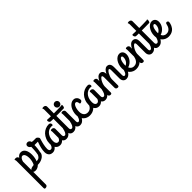

<svg xmlns="http://www.w3.org/2000/svg" viewBox="148 -1900 3507 3507"><g transform="rotate(-45 1901.0 -146.5)"><path d="M159.2 38.1Q140.6 38.1 128.9 33.9Q117.2 29.8 110.8 22.9V348.1Q110.8 361.8 105.5 370.4Q100.1 378.9 92 383.8Q84 388.7 74.7 390.4Q65.4 392.1 58.1 392.1Q43 392.1 39.1 384.3Q35.2 376.5 35.2 365.2V-333Q35.2 -343.8 33.4 -350.1Q31.7 -356.4 30 -360.1Q28.3 -363.8 26.6 -366Q24.9 -368.2 24.9 -371.1Q24.9 -373.5 27.8 -375.5Q30.8 -377.4 35.6 -378.9Q40.5 -380.4 46.1 -381.1Q51.8 -381.8 57.1 -381.8Q81.1 -381.8 95.5 -368.9Q109.9 -356 110.8 -338.9Q126.5 -361.8 148.4 -377Q170.4 -392.1 202.1 -392.1Q231.4 -392.1 253.2 -378.4Q274.9 -364.7 289.3 -341.1Q303.7 -317.4 310.8 -285.2Q317.9 -252.9 317.9 -215.8Q317.9 -173.8 310.5 -135.5Q303.2 -97.2 292 -69.8Q316.9 -71.3 333 -76.7Q349.1 -82 360.1 -91.6Q371.1 -101.1 379.2 -114.7Q387.2 -128.4 396 -146Q402.8 -160.2 407.5 -166.5Q412.1 -172.9 418.9 -172.9Q425.3 -172.9 431.9 -168.9Q438.5 -165 443.6 -159.2Q448.7 -153.3 451.9 -146.7Q455.1 -140.1 455.1 -134.8Q455.1 -117.7 443.4 -95.7Q431.6 -73.7 407.5 -54.2Q383.3 -34.7 346.4 -21.2Q309.6 -7.8 259.8 -7.8Q239.3 14.2 212.4 26.1Q185.5 38.1 159.2 38.1ZM176.8 -325.2Q166 -325.2 156 -318.8Q146 -312.5 137.2 -301.5Q128.4 -290.5 121.8 -274.9Q115.2 -259.3 110.8 -241.2V-24.9Q121.6 -40.5 146 -48.8Q170.4 -57.1 205.1 -60.1Q213.9 -73.2 220.5 -91.6Q227.1 -109.9 231.4 -129.4Q235.8 -148.9 238 -167.5Q240.2 -186 240.2 -200.2Q240.2 -234.4 235.1 -258.3Q230 -282.2 221.2 -297.1Q212.4 -312 200.9 -318.6Q189.5 -325.2 176.8 -325.2Z M613.8 27.8Q596.2 27.8 577.9 22.5Q559.6 17.1 544.7 3.9Q529.8 -9.3 520.3 -31Q510.7 -52.7 510.7 -85.9Q510.7 -134.3 523.7 -188.2Q536.6 -242.2 561 -307.1H484.9H473.6Q473.1 -292.5 471.9 -270Q470.7 -247.6 467.8 -222.2Q464.8 -196.8 460.2 -170.9Q455.6 -145 448.7 -123Q443.8 -107.4 433.3 -105Q422.9 -102.5 412.6 -108.6Q402.3 -114.7 396 -126.5Q389.6 -138.2 393.1 -150.9Q397 -166 399.9 -187.7Q402.8 -209.5 404.5 -233.6Q406.2 -257.8 407.2 -282Q408.2 -306.2 408.7 -325.2Q390.1 -335.4 377.9 -351.3Q365.7 -367.2 365.7 -389.2Q365.7 -399.4 369.9 -408Q374 -416.5 380.9 -422.6Q387.7 -428.7 397 -431.9Q406.2 -435.1 416 -435.1Q424.8 -435.1 434.3 -432.6Q443.8 -430.2 452.4 -423.8Q460.9 -417.5 467.8 -407.2Q474.6 -397 479 -381.8Q491.2 -380.4 499.8 -379.6Q508.3 -378.9 514.2 -378.4Q520 -377.9 523.9 -377.9Q527.8 -377.9 531.7 -377.9H584Q588.4 -377.9 596.9 -372.6Q605.5 -367.2 613.8 -358.6Q622.1 -350.1 627.7 -340.3Q633.3 -330.6 631.8 -321.8Q631.8 -318.8 628.4 -307.6Q625 -296.4 620.1 -279.3Q615.2 -262.2 609.4 -240Q603.5 -217.8 598.6 -193.4Q593.8 -168.9 590.3 -142.8Q586.9 -116.7 586.9 -91.8Q586.9 -81.5 589.4 -71.8Q591.8 -62 596.7 -54.4Q601.6 -46.9 609.1 -42.5Q616.7 -38.1 627 -38.1Q644 -38.1 656.2 -48.8Q668.5 -59.6 676.8 -75.7Q685.1 -91.8 690.2 -110.6Q695.3 -129.4 698.7 -146Q701.7 -161.6 708.5 -168.7Q715.3 -175.8 722.7 -175.8Q728.5 -175.8 734.9 -172.1Q741.2 -168.5 746.3 -162.6Q751.5 -156.7 754.6 -149.4Q757.8 -142.1 757.8 -134.8Q757.8 -132.3 757.3 -130.9Q756.8 -129.4 756.8 -127.9Q750 -103 739 -75.7Q728 -48.3 710.9 -25.4Q693.8 -2.4 669.9 12.7Q646 27.8 613.8 27.8Z M985.8 -38.1Q1001 -38.1 1012 -48.8Q1022.9 -59.6 1031 -75.7Q1039.1 -91.8 1044.2 -110.6Q1049.3 -129.4 1052.7 -146Q1056.2 -161.6 1062.7 -168.7Q1069.3 -175.8 1077.1 -175.8Q1083 -175.8 1089.1 -172.1Q1095.2 -168.5 1100.3 -162.6Q1105.5 -156.7 1108.6 -149.4Q1111.8 -142.1 1111.8 -134.8Q1111.8 -133.8 1111.8 -132.3Q1111.8 -130.9 1110.8 -127.9Q1104.5 -103 1093.5 -75.7Q1082.5 -48.3 1065.4 -25.4Q1048.3 -2.4 1024.2 12.7Q1000 27.8 967.8 27.8Q941.4 27.8 921.9 16.6Q902.3 5.4 891.1 -13.2Q876 3.9 854.7 15.9Q833.5 27.8 805.2 27.8Q775.9 27.8 753.7 16.1Q731.4 4.4 716.3 -15.9Q701.2 -36.1 693.6 -63.7Q686 -91.3 686 -123Q686 -185.5 706.1 -235.4Q726.1 -285.2 759.3 -320.1Q792.5 -355 835.2 -373.5Q877.9 -392.1 923.8 -392.1Q944.3 -392.1 957 -380.9Q969.7 -369.6 969.7 -350.1Q969.7 -337.4 967 -332.3Q964.4 -327.1 957 -327.1Q950.2 -327.1 942.9 -328.1Q935.5 -329.1 927.7 -329.1Q899.4 -329.1 870.1 -316.7Q840.8 -304.2 817.1 -278.6Q793.5 -252.9 778.3 -213.6Q763.2 -174.3 763.2 -120.1Q763.2 -80.6 778.3 -59.3Q793.5 -38.1 819.8 -38.1Q840.3 -38.1 854 -53.5Q867.7 -68.8 876 -89.8V-244.1Q876 -251.5 875.2 -256.3Q874.5 -261.2 873.8 -264.6Q873 -268.1 872.6 -270.8Q872.1 -273.4 872.1 -275.9Q872.1 -283.7 879.6 -288.3Q887.2 -293 897.9 -293Q922.9 -293 937.5 -280Q952.1 -267.1 952.1 -249V-84Q952.1 -75.7 954.1 -67.6Q956.1 -59.6 960 -53Q963.9 -46.4 970.5 -42.2Q977.1 -38.1 985.8 -38.1Z M966.8 -470.2Q978 -469.2 991.7 -468.8Q1003.4 -467.8 1020 -467.5Q1036.6 -467.3 1057.1 -466.8V-636.2Q1057.1 -647 1055.4 -653.3Q1053.7 -659.7 1052 -663.3Q1050.3 -667 1048.6 -669.2Q1046.9 -671.4 1046.9 -673.8Q1046.9 -676.8 1049.8 -678.7Q1052.7 -680.7 1057.6 -682.1Q1062.5 -683.6 1068.1 -684.3Q1073.7 -685.1 1079.1 -685.1Q1104 -685.1 1118.4 -672.1Q1132.8 -659.2 1132.8 -641.1V-465.8Q1178.7 -465.8 1229.7 -466.8Q1280.8 -467.8 1332 -470.2Q1338.9 -477.5 1343 -475.6Q1347.2 -473.6 1348.4 -466.3Q1349.6 -459 1348.6 -448.2Q1347.7 -437.5 1344.7 -427.5Q1341.8 -417.5 1336.7 -410.2Q1331.5 -402.8 1325.2 -402.8Q1265.1 -401.4 1219 -401.1Q1172.9 -400.9 1132.8 -400.9V-84Q1132.8 -59.6 1142.1 -48.8Q1151.4 -38.1 1167 -38.1Q1182.1 -38.1 1193.1 -48.8Q1204.1 -59.6 1212.2 -75.7Q1220.2 -91.8 1225.3 -110.6Q1230.5 -129.4 1233.9 -146Q1236.8 -161.6 1243.7 -168.7Q1250.5 -175.8 1257.8 -175.8Q1263.7 -175.8 1270 -172.1Q1276.4 -168.5 1281.5 -162.6Q1286.6 -156.7 1289.8 -149.4Q1293 -142.1 1293 -134.8Q1293 -133.8 1293 -132.3Q1293 -130.9 1292 -127.9Q1285.6 -103 1274.7 -75.7Q1263.7 -48.3 1246.3 -25.4Q1229 -2.4 1205.1 12.7Q1181.2 27.8 1148.9 27.8Q1128.9 27.8 1112.1 21.7Q1095.2 15.6 1083 2.2Q1070.8 -11.2 1064 -32.2Q1057.1 -53.2 1057.1 -83V-400.9Q1040.5 -400.9 1027.6 -401.1Q1014.6 -401.4 1005.9 -401.9Q995.6 -402.3 987.8 -402.8Q976.1 -402.8 967 -413.3Q958 -423.8 954.3 -436.5Q950.7 -449.2 953.4 -459.7Q956.1 -470.2 966.8 -470.2Z M1291 -481Q1278.8 -481 1267.8 -485.8Q1256.8 -490.7 1248.8 -499Q1240.7 -507.3 1235.8 -518.3Q1231 -529.3 1231 -542Q1231 -555.2 1235.8 -566.4Q1240.7 -577.6 1248.8 -585.7Q1256.8 -593.8 1267.8 -598.4Q1278.8 -603 1291 -603Q1304.2 -603 1315.4 -598.4Q1326.7 -593.8 1334.7 -585.7Q1342.8 -577.6 1347.4 -566.4Q1352.1 -555.2 1352.1 -542Q1352.1 -529.3 1347.4 -518.3Q1342.8 -507.3 1334.7 -499Q1326.7 -490.7 1315.4 -485.8Q1304.2 -481 1291 -481ZM1314 -84Q1314 -80.6 1314.5 -73Q1314.9 -65.4 1317.4 -57.6Q1319.8 -49.8 1325.2 -43.9Q1330.6 -38.1 1340.3 -38.1Q1355 -38.1 1366 -48.8Q1377 -59.6 1385 -75.7Q1393.1 -91.8 1398.4 -110.6Q1403.8 -129.4 1407.2 -146Q1410.2 -161.1 1416.3 -168Q1422.4 -174.8 1429.4 -175.5Q1436.5 -176.3 1443.6 -171.9Q1450.7 -167.5 1456.3 -160.4Q1461.9 -153.3 1464.6 -144.5Q1467.3 -135.7 1465.3 -127.9Q1458.5 -103 1447.5 -75.7Q1436.5 -48.3 1419.4 -25.4Q1402.3 -2.4 1378.4 12.7Q1354.5 27.8 1322.3 27.8Q1302.2 27.8 1286.6 20.3Q1271 12.7 1260.3 0Q1249.5 -12.7 1243.9 -29.8Q1238.3 -46.9 1238.3 -65.9V-333Q1238.3 -347.2 1236.1 -353.5Q1233.9 -359.9 1233.9 -365.2Q1233.9 -372.6 1241.7 -377.2Q1249.5 -381.8 1260.3 -381.8Q1285.2 -381.8 1299.6 -368.9Q1314 -356 1314 -337.9Z M1570.8 27.8Q1537.6 27.8 1506.3 15.6Q1475.1 3.4 1450.9 -20.5Q1426.8 -44.4 1412.4 -79.6Q1397.9 -114.7 1397.9 -161.1Q1397.9 -204.1 1410.2 -245.6Q1422.4 -287.1 1443.8 -319.6Q1465.3 -352.1 1495.4 -372.1Q1525.4 -392.1 1561 -392.1Q1586.9 -392.1 1605 -381.6Q1623 -371.1 1634.3 -356.2Q1645.5 -341.3 1650.6 -324.2Q1655.8 -307.1 1655.8 -293.9Q1655.8 -284.2 1650.6 -276.4Q1645.5 -268.6 1638.2 -263.2Q1630.9 -257.8 1622.1 -255.1Q1613.3 -252.4 1606.4 -252.9Q1599.6 -253.4 1595.5 -257.8Q1591.3 -262.2 1592.8 -271Q1590.8 -277.3 1589.1 -286.6Q1587.4 -295.9 1583.3 -304.4Q1579.1 -313 1571.8 -319.1Q1564.5 -325.2 1551.8 -325.2Q1538.1 -325.2 1525.1 -312.3Q1512.2 -299.3 1502.2 -276.9Q1492.2 -254.4 1486.1 -224.6Q1480 -194.8 1480 -161.1Q1480 -131.3 1487.5 -108.4Q1495.1 -85.4 1508.8 -69.8Q1522.5 -54.2 1541.3 -46.1Q1560.1 -38.1 1582 -38.1Q1611.3 -38.1 1633.1 -49.1Q1654.8 -60.1 1669.9 -78.1Q1685.1 -96.2 1694.3 -118.7Q1703.6 -141.1 1708 -164.1Q1711.4 -180.7 1721.9 -186.3Q1732.4 -191.9 1743.4 -189Q1754.4 -186 1762.5 -176.5Q1770.5 -167 1769 -153.8Q1767.1 -138.7 1762 -119.1Q1756.8 -99.6 1747.1 -79.6Q1737.3 -59.6 1722.4 -40.3Q1707.5 -21 1686 -5.9Q1664.6 9.3 1636 18.6Q1607.4 27.8 1570.8 27.8Z M1990.7 -38.1Q2005.9 -38.1 2016.8 -48.8Q2027.8 -59.6 2035.9 -75.7Q2043.9 -91.8 2049.1 -110.6Q2054.2 -129.4 2057.6 -146Q2061 -161.6 2067.6 -168.7Q2074.2 -175.8 2082 -175.8Q2087.9 -175.8 2094 -172.1Q2100.1 -168.5 2105.2 -162.6Q2110.4 -156.7 2113.5 -149.4Q2116.7 -142.1 2116.7 -134.8Q2116.7 -133.8 2116.7 -132.3Q2116.7 -130.9 2115.7 -127.9Q2109.4 -103 2098.4 -75.7Q2087.4 -48.3 2070.3 -25.4Q2053.2 -2.4 2029.1 12.7Q2004.9 27.8 1972.7 27.8Q1946.3 27.8 1926.8 16.6Q1907.2 5.4 1896 -13.2Q1880.9 3.9 1859.6 15.9Q1838.4 27.8 1810.1 27.8Q1780.8 27.8 1758.5 16.1Q1736.3 4.4 1721.2 -15.9Q1706.1 -36.1 1698.5 -63.7Q1690.9 -91.3 1690.9 -123Q1690.9 -185.5 1710.9 -235.4Q1731 -285.2 1764.2 -320.1Q1797.4 -355 1840.1 -373.5Q1882.8 -392.1 1928.7 -392.1Q1949.2 -392.1 1961.9 -380.9Q1974.6 -369.6 1974.6 -350.1Q1974.6 -337.4 1971.9 -332.3Q1969.2 -327.1 1961.9 -327.1Q1955.1 -327.1 1947.8 -328.1Q1940.4 -329.1 1932.6 -329.1Q1904.3 -329.1 1875 -316.7Q1845.7 -304.2 1822 -278.6Q1798.3 -252.9 1783.2 -213.6Q1768.1 -174.3 1768.1 -120.1Q1768.1 -80.6 1783.2 -59.3Q1798.3 -38.1 1824.7 -38.1Q1845.2 -38.1 1858.9 -53.5Q1872.6 -68.8 1880.9 -89.8V-244.1Q1880.9 -251.5 1880.1 -256.3Q1879.4 -261.2 1878.7 -264.6Q1877.9 -268.1 1877.4 -270.8Q1877 -273.4 1877 -275.9Q1877 -283.7 1884.5 -288.3Q1892.1 -293 1902.8 -293Q1927.7 -293 1942.4 -280Q1957 -267.1 1957 -249V-84Q1957 -75.7 1959 -67.6Q1960.9 -59.6 1964.8 -53Q1968.8 -46.4 1975.3 -42.2Q1981.9 -38.1 1990.7 -38.1Z M2658.7 -127.9Q2651.9 -103 2640.9 -75.7Q2629.9 -48.3 2612.8 -25.4Q2595.7 -2.4 2571.8 12.7Q2547.9 27.8 2515.6 27.8Q2495.6 27.8 2480.2 20.3Q2464.8 12.7 2453.9 0Q2442.9 -12.7 2437.3 -29.8Q2431.6 -46.9 2431.6 -65.9V-269Q2431.6 -280.8 2431.2 -291Q2430.7 -301.3 2428.7 -309.1Q2426.8 -316.9 2423.1 -321.5Q2419.4 -326.2 2413.1 -326.2Q2402.8 -326.2 2388.2 -311.5Q2373.5 -296.9 2359.9 -273.4Q2346.2 -250 2335.4 -220.5Q2324.7 -190.9 2322.8 -161.1V-15.1Q2322.8 -7.8 2322.5 -0.2Q2322.3 7.3 2319.6 13.4Q2316.9 19.5 2311.3 23.7Q2305.7 27.8 2294.9 27.8Q2287.6 27.8 2279.1 26.1Q2270.5 24.4 2263.4 19.8Q2256.3 15.1 2251.7 6.6Q2247.1 -2 2247.1 -16.1V-269Q2247.1 -280.8 2246.3 -291Q2245.6 -301.3 2243.7 -309.1Q2241.7 -316.9 2238 -321.5Q2234.4 -326.2 2228 -326.2Q2217.8 -326.2 2203.4 -311.5Q2189 -296.9 2175 -273.4Q2161.1 -250 2150.6 -220.5Q2140.1 -190.9 2137.7 -161.1V-15.1Q2137.7 -7.8 2137.5 -0.2Q2137.2 7.3 2134.5 13.4Q2131.8 19.5 2126.2 23.7Q2120.6 27.8 2109.9 27.8Q2102.5 27.8 2094 26.1Q2085.4 24.4 2078.4 19.8Q2071.3 15.1 2066.7 6.6Q2062 -2 2062 -16.1V-333Q2062 -347.2 2059.8 -353.5Q2057.6 -359.9 2057.6 -365.2Q2057.6 -372.6 2065.4 -377.2Q2073.2 -381.8 2084 -381.8Q2108.9 -381.8 2123.3 -368.9Q2137.7 -356 2137.7 -337.9V-295.9Q2147.5 -316.4 2158.9 -334Q2170.4 -351.6 2183.6 -364.5Q2196.8 -377.4 2211.7 -384.8Q2226.6 -392.1 2243.7 -392.1Q2266.1 -392.1 2281 -383.8Q2295.9 -375.5 2304.9 -361.8Q2314 -348.1 2317.9 -331.3Q2321.8 -314.5 2322.8 -297.9Q2332 -317.9 2343.3 -335Q2354.5 -352.1 2367.7 -364.7Q2380.9 -377.4 2395.8 -384.8Q2410.6 -392.1 2427.7 -392.1Q2452.1 -392.1 2467.8 -382.8Q2483.4 -373.5 2492.2 -358.9Q2501 -344.2 2504.4 -326.2Q2507.8 -308.1 2507.8 -291V-84Q2507.8 -80.6 2508.3 -73Q2508.8 -65.4 2511.2 -57.6Q2513.7 -49.8 2518.8 -43.9Q2523.9 -38.1 2533.7 -38.1Q2548.8 -38.1 2559.8 -48.8Q2570.8 -59.6 2578.9 -75.7Q2586.9 -91.8 2592.3 -110.6Q2597.7 -129.4 2601.1 -146Q2604 -161.6 2610.6 -168.7Q2617.2 -175.8 2625 -175.8Q2630.9 -175.8 2637 -172.1Q2643.1 -168.5 2648.2 -162.6Q2653.3 -156.7 2656.5 -149.4Q2659.7 -142.1 2659.7 -134.8Q2659.7 -133.8 2659.7 -132.3Q2659.7 -130.9 2658.7 -127.9Z M2835 -291Q2835 -263.2 2825.4 -233.9Q2815.9 -204.6 2797.1 -178.5Q2778.3 -152.3 2750.7 -131.6Q2723.1 -110.8 2687 -100.1Q2691.9 -87.4 2700 -75.9Q2708 -64.5 2719.2 -56.2Q2730.5 -47.9 2745.4 -43Q2760.3 -38.1 2779.8 -38.1Q2809.1 -38.1 2830.1 -49.1Q2851.1 -60.1 2865.5 -78.1Q2879.9 -96.2 2888.7 -118.7Q2897.5 -141.1 2901.9 -164.1Q2905.3 -180.7 2915.8 -186.3Q2926.3 -191.9 2937.3 -189Q2948.2 -186 2956.3 -176.5Q2964.4 -167 2962.9 -153.8Q2960.9 -138.7 2956.3 -119.1Q2951.7 -99.6 2942.4 -79.6Q2933.1 -59.6 2918.7 -40.3Q2904.3 -21 2883.3 -5.9Q2862.3 9.3 2834 18.6Q2805.7 27.8 2769 27.8Q2734.9 27.8 2702.9 14.4Q2670.9 1 2646.2 -24.2Q2621.6 -49.3 2606.7 -86.2Q2591.8 -123 2591.8 -169.9Q2591.8 -217.3 2605 -258.1Q2618.2 -298.8 2639.6 -328.6Q2661.1 -358.4 2688.5 -375.2Q2715.8 -392.1 2744.6 -392.1Q2765.6 -392.1 2782.5 -384.8Q2799.3 -377.4 2811 -364Q2822.8 -350.6 2828.9 -332Q2835 -313.5 2835 -291ZM2673.8 -172.9Q2673.8 -168.5 2674.3 -164.1Q2674.8 -159.7 2674.8 -154.8Q2693.4 -163.6 2708.5 -177.2Q2723.6 -190.9 2734.4 -208.5Q2745.1 -226.1 2751 -246.8Q2756.8 -267.6 2756.8 -290Q2756.8 -306.6 2751.2 -315.9Q2745.6 -325.2 2735.8 -325.2Q2723.6 -325.2 2714.1 -316.9Q2704.6 -308.6 2697.5 -295.2Q2690.4 -281.7 2685.8 -264.9Q2681.2 -248 2678.2 -231Q2675.3 -213.9 2674.3 -198.5Q2673.3 -183.1 2673.8 -172.9Z M2901.9 -333Q2901.9 -347.2 2899.7 -353.5Q2897.5 -359.9 2897.5 -365.2Q2897.5 -372.6 2905.3 -377.2Q2913.1 -381.8 2923.8 -381.8Q2948.7 -381.8 2963.1 -368.9Q2977.5 -356 2977.5 -337.9V-293Q2987.8 -314 2999.8 -332Q3011.7 -350.1 3025.6 -363.5Q3039.6 -377 3055.4 -384.5Q3071.3 -392.1 3089.8 -392.1Q3114.7 -392.1 3130.9 -382.8Q3147 -373.5 3156.2 -358.9Q3165.5 -344.2 3169.2 -326.2Q3172.9 -308.1 3172.9 -291V-84Q3172.9 -80.6 3173.3 -73Q3173.8 -65.4 3176.3 -57.6Q3178.7 -49.8 3183.8 -43.9Q3189 -38.1 3198.7 -38.1Q3213.9 -38.1 3224.9 -48.8Q3235.8 -59.6 3243.9 -75.7Q3252 -91.8 3257.1 -110.6Q3262.2 -129.4 3265.6 -146Q3268.6 -161.6 3275.4 -168.7Q3282.2 -175.8 3289.6 -175.8Q3295.4 -175.8 3301.8 -172.1Q3308.1 -168.5 3313.2 -162.6Q3318.4 -156.7 3321.5 -149.4Q3324.7 -142.1 3324.7 -134.8Q3324.7 -133.8 3324.7 -132.3Q3324.7 -130.9 3323.7 -127.9Q3317.4 -103 3306.4 -75.7Q3295.4 -48.3 3278.1 -25.4Q3260.7 -2.4 3236.8 12.7Q3212.9 27.8 3180.7 27.8Q3160.6 27.8 3145.3 20.3Q3129.9 12.7 3118.9 0Q3107.9 -12.7 3102.3 -29.8Q3096.7 -46.9 3096.7 -65.9V-269Q3096.7 -280.8 3096.2 -291Q3095.7 -301.3 3093.5 -309.1Q3091.3 -316.9 3087.2 -321.5Q3083 -326.2 3075.7 -326.2Q3064.9 -326.2 3049.3 -311.5Q3033.7 -296.9 3018.6 -273.4Q3003.4 -250 2991.9 -220.5Q2980.5 -190.9 2977.5 -161.1V-15.1Q2977.5 -7.8 2977.3 -0.2Q2977.1 7.3 2974.4 13.4Q2971.7 19.5 2966.1 23.7Q2960.4 27.8 2949.7 27.8Q2942.4 27.8 2933.8 26.1Q2925.3 24.4 2918.2 19.8Q2911.1 15.1 2906.5 6.6Q2901.9 -2 2901.9 -16.1Z M3172.4 -470.2Q3183.6 -469.2 3197.3 -468.8Q3209 -467.8 3225.6 -467.5Q3242.2 -467.3 3262.7 -466.8V-636.2Q3262.7 -647 3261 -653.3Q3259.3 -659.7 3257.6 -663.3Q3255.9 -667 3254.2 -669.2Q3252.4 -671.4 3252.4 -673.8Q3252.4 -676.8 3255.4 -678.7Q3258.3 -680.7 3263.2 -682.1Q3268.1 -683.6 3273.7 -684.3Q3279.3 -685.1 3284.7 -685.1Q3309.6 -685.1 3324 -672.1Q3338.4 -659.2 3338.4 -641.1V-465.8Q3384.3 -465.8 3435.3 -466.8Q3486.3 -467.8 3537.6 -470.2Q3544.4 -477.5 3548.6 -475.6Q3552.7 -473.6 3554 -466.3Q3555.2 -459 3554.2 -448.2Q3553.2 -437.5 3550.3 -427.5Q3547.4 -417.5 3542.2 -410.2Q3537.1 -402.8 3530.8 -402.8Q3470.7 -401.4 3424.6 -401.1Q3378.4 -400.9 3338.4 -400.9V-84Q3338.4 -59.6 3347.7 -48.8Q3356.9 -38.1 3372.6 -38.1Q3387.7 -38.1 3398.7 -48.8Q3409.7 -59.6 3417.7 -75.7Q3425.8 -91.8 3430.9 -110.6Q3436 -129.4 3439.5 -146Q3442.4 -161.6 3449.2 -168.7Q3456.1 -175.8 3463.4 -175.8Q3469.2 -175.8 3475.6 -172.1Q3481.9 -168.5 3487.1 -162.6Q3492.2 -156.7 3495.4 -149.4Q3498.5 -142.1 3498.5 -134.8Q3498.5 -133.8 3498.5 -132.3Q3498.5 -130.9 3497.6 -127.9Q3491.2 -103 3480.2 -75.7Q3469.2 -48.3 3451.9 -25.4Q3434.6 -2.4 3410.6 12.7Q3386.7 27.8 3354.5 27.8Q3334.5 27.8 3317.6 21.7Q3300.8 15.6 3288.6 2.2Q3276.4 -11.2 3269.5 -32.2Q3262.7 -53.2 3262.7 -83V-400.9Q3246.1 -400.9 3233.2 -401.1Q3220.2 -401.4 3211.4 -401.9Q3201.2 -402.3 3193.4 -402.8Q3181.6 -402.8 3172.6 -413.3Q3163.6 -423.8 3159.9 -436.5Q3156.2 -449.2 3158.9 -459.7Q3161.6 -470.2 3172.4 -470.2Z M3673.8 -291Q3673.8 -263.2 3664.3 -233.9Q3654.8 -204.6 3636 -178.5Q3617.2 -152.3 3589.6 -131.6Q3562 -110.8 3525.9 -100.1Q3530.8 -87.4 3538.8 -75.9Q3546.9 -64.5 3558.1 -56.2Q3569.3 -47.9 3584.2 -43Q3599.1 -38.1 3618.7 -38.1Q3647.9 -38.1 3668.9 -49.1Q3689.9 -60.1 3704.3 -78.1Q3718.8 -96.2 3727.5 -118.7Q3736.3 -141.1 3740.7 -164.1Q3744.1 -180.7 3754.6 -186.3Q3765.1 -191.9 3776.1 -189Q3787.1 -186 3795.2 -176.5Q3803.2 -167 3801.8 -153.8Q3799.8 -138.7 3795.2 -119.1Q3790.5 -99.6 3781.2 -79.6Q3772 -59.6 3757.6 -40.3Q3743.2 -21 3722.2 -5.9Q3701.2 9.3 3672.9 18.6Q3644.5 27.8 3607.9 27.8Q3573.7 27.8 3541.7 14.4Q3509.8 1 3485.1 -24.2Q3460.4 -49.3 3445.6 -86.2Q3430.7 -123 3430.7 -169.9Q3430.7 -217.3 3443.8 -258.1Q3457 -298.8 3478.5 -328.6Q3500 -358.4 3527.3 -375.2Q3554.7 -392.1 3583.5 -392.1Q3604.5 -392.1 3621.3 -384.8Q3638.2 -377.4 3649.9 -364Q3661.6 -350.6 3667.7 -332Q3673.8 -313.5 3673.8 -291ZM3512.7 -172.9Q3512.7 -168.5 3513.2 -164.1Q3513.7 -159.7 3513.7 -154.8Q3532.2 -163.6 3547.4 -177.2Q3562.5 -190.9 3573.2 -208.5Q3584 -226.1 3589.8 -246.8Q3595.7 -267.6 3595.7 -290Q3595.7 -306.6 3590.1 -315.9Q3584.5 -325.2 3574.7 -325.2Q3562.5 -325.2 3553 -316.9Q3543.5 -308.6 3536.4 -295.2Q3529.3 -281.7 3524.7 -264.9Q3520 -248 3517.1 -231Q3514.2 -213.9 3513.2 -198.5Q3512.2 -183.1 3512.7 -172.9Z"/></g></svg>

Font: Grand Hotel
Style: Regular
Weight: 400
Designer: Brian J. Bonislawsky & Jim Lyles for Astigmatic (AOETI)
Foundry: Astigmatic (AOETI)
Version: Version 001.000